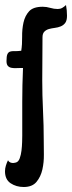

<svg xmlns="http://www.w3.org/2000/svg" viewBox="-29 -603 288 768"><path d="M202 -567Q212 -567 220 -571.5Q228 -576 235 -583Q237 -572 238 -561.5Q239 -551 239 -540Q239 -521 232 -511.5Q225 -502 214 -497.5Q203 -493 190.5 -491.5Q178 -490 167 -487Q156 -484 148.5 -476.5Q141 -469 141 -454L140 -282Q140 -222 143 -161.5Q146 -101 146 -40Q146 -17 146.5 14.5Q147 46 140.5 75Q134 104 117 124.5Q100 145 66 145Q36 145 13.5 130Q-9 115 -9 82Q-9 71 -5.5 59.5Q-2 48 3 38Q6 44 11.5 46.5Q17 49 23 49Q27 49 35 47Q45 44 50 30Q55 16 57 -1Q59 -18 59.5 -35Q60 -52 60 -60Q60 -128 60 -195.5Q60 -263 63 -331H54Q44 -331 34 -330.5Q24 -330 15.5 -332Q7 -334 2 -340Q-3 -346 -3 -359Q-3 -378 0.5 -386Q4 -394 11 -396.5Q18 -399 29 -398.5Q40 -398 56 -400Q60 -425 59.5 -455.5Q59 -486 65 -513Q71 -540 87.5 -558Q104 -576 142 -576Q157 -576 172 -571.5Q187 -567 202 -567Z"/></svg>

Font: Gloria
Style: Regular
Weight: 400
Designer: Peter Wiegel
Foundry: Peter Wiegel
Version: Version 1.000